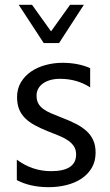

<svg xmlns="http://www.w3.org/2000/svg" viewBox="-20 -776 464 808"><path d="M50.8 -18.1V-104Q116.2 -55.7 194.8 -55.7Q300.3 -55.7 300.3 -126Q300.3 -146 291.3 -159.9Q282.2 -173.8 266.8 -184.6Q251.5 -195.3 230.7 -203.9Q210 -212.4 186 -221.7Q152.8 -234.9 127.7 -248.3Q102.5 -261.7 85.7 -278.6Q68.8 -295.4 60.3 -316.9Q51.8 -338.4 51.8 -367.2Q51.8 -402.3 67.9 -429.4Q84 -456.5 110.8 -474.9Q137.7 -493.2 172.1 -502.4Q206.5 -511.7 243.2 -511.7Q308.1 -511.7 359.4 -489.3V-408.2Q304.2 -444.3 232.4 -444.3Q210 -444.3 191.9 -439.2Q173.8 -434.1 160.9 -424.8Q147.9 -415.5 140.9 -402.6Q133.8 -389.6 133.8 -374Q133.8 -354.5 140.9 -341.3Q147.9 -328.1 161.6 -317.9Q175.3 -307.6 194.8 -299.3Q214.4 -291 239.3 -281.2Q272.5 -268.6 298.8 -255.1Q325.2 -241.7 343.8 -224.9Q362.3 -208 372.3 -186Q382.3 -164.1 382.3 -133.8Q382.3 -96.7 366 -69.3Q349.6 -42 322.3 -23.9Q294.9 -5.9 259.3 2.9Q223.6 11.7 184.6 11.7Q107.4 11.7 50.8 -18.1ZM333 -755.9 228.5 -594.7H164.1L58.6 -755.9H114.7L194.8 -644L274.9 -755.9Z"/></svg>

Font: Segoe UI Historic
Style: Regular
Weight: 400
Foundry: Microsoft Corporation
Version: Version 1.03